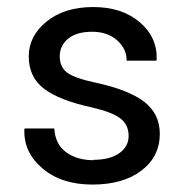

<svg xmlns="http://www.w3.org/2000/svg" viewBox="-20 -504 511 535"><path d="M234.4 -205.1Q144.5 -224.6 102.3 -257.1Q60.1 -289.6 60.1 -346.7Q60.1 -403.8 109.9 -444.1Q159.7 -484.4 239.7 -484.4Q319.8 -484.4 369.4 -442.1Q418.9 -399.9 416.5 -337.4L415.5 -335H333Q333 -367.7 306.4 -391.6Q279.8 -415.5 236.6 -415.5Q193.4 -415.5 169.9 -396.2Q146.5 -377 146.5 -347.2Q146.5 -317.4 167 -301.8Q187.5 -286.1 247.6 -273.4Q339.4 -253.4 382.3 -220Q425.3 -186.5 425.3 -131.3Q425.3 -67.9 374.3 -28.8Q323.2 10.3 237.3 10.3Q151.4 10.3 98.4 -34.7Q45.4 -79.6 47.9 -143.6L48.8 -146H131.3Q133.8 -102.1 164.3 -79.8Q194.8 -57.6 240.7 -57.6L239.7 -58.6Q285.6 -58.6 312 -76.9Q338.4 -95.2 338.4 -125.5Q338.4 -155.8 315.9 -173.6Q293.5 -191.4 234.4 -205.1Z"/></svg>

Font: Yantramanav
Style: Regular
Weight: 400
Version: Version 1.000;PS 1.0;hotconv 1.0.72;makeotf.lib2.5.5900; ttf